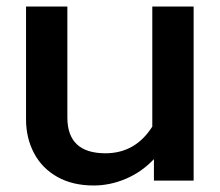

<svg xmlns="http://www.w3.org/2000/svg" viewBox="-20 -555 675 590"><path d="M60 -188V-535H187V-194Q187 -84 304 -84Q396 -84 448 -166V-535H575V0H453V-66Q415 -26 366.5 -5.5Q318 15 268 15Q203 15 156 -11.5Q109 -38 84.5 -84.5Q60 -131 60 -188Z"/></svg>

Font: Prompt Medium
Style: Regular
Weight: 500
Designer: Katatrad Team
Foundry: CadsonDemak
Version: Version 1.001